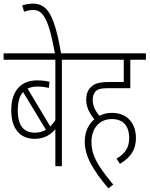

<svg xmlns="http://www.w3.org/2000/svg" viewBox="-20 -916 824 1058"><path d="M407 -587V-622H0V-587H285V-254C276 -241 266 -229 257 -219L132 -428C147 -435 164 -439 184 -439C211 -439 232 -436 249 -431L253 -465C234 -470 214 -473 183 -473C97 -473 42 -417 42 -308C42 -205 92 -151 170 -151C226 -151 260 -175 285 -204V0H321V-587ZM78 -308C78 -355 88 -388 107 -409L233 -201C215 -190 195 -185 172 -185C115 -185 78 -218 78 -308Z M284 -615H318C280 -834 242 -896 161 -896C137 -896 117 -891 102 -886L113 -851C128 -857 145 -861 164 -861C222 -861 251 -797 284 -615Z M622 -42 641 -13C694 -46 729 -84 729 -157C729 -225 691 -294 597 -294C573 -294 549 -289 528 -278C509 -300 491 -329 491 -364C491 -385 496 -400 505 -411C518 -424 535 -430 573 -430H698V-587H784V-622H395V-587H662V-464H581C523 -464 498 -454 479 -434C462 -417 455 -394 455 -366C455 -322 478 -285 500 -259C468 -232 447 -190 447 -136C447 -54 492 20 577 122L604 101C507 -15 484 -68 484 -136C484 -207 527 -260 596 -260C665 -260 692 -215 692 -155C692 -98 663 -65 622 -42Z"/></svg>

Font: Noto Sans Devanagari UI ExtraCondensed ExtraLight
Style: Regular
Weight: 200
Width: 2
Designer: Jelle Bosma - Monotype Design Team
Foundry: Monotype Imaging Inc.
Version: Version 2.004